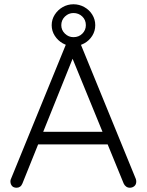

<svg xmlns="http://www.w3.org/2000/svg" viewBox="-20 -878 688 899"><path d="M324 -662Q297 -662 274 -675Q251 -688 236.5 -710.5Q222 -733 222 -760Q222 -787 236.5 -809.5Q251 -832 274 -845Q297 -858 324 -858Q351 -858 374.5 -845Q398 -832 412 -809.5Q426 -787 426 -760Q426 -733 412 -710.5Q398 -688 374.5 -675Q351 -662 324 -662ZM324 -704Q349 -704 365.5 -720.5Q382 -737 382 -760Q382 -785 365 -801Q348 -817 324 -817Q301 -817 284 -800.5Q267 -784 267 -760Q267 -737 284 -720.5Q301 -704 324 -704ZM328 -623 85 -19Q81 -9 74 -4Q67 1 58 1Q44 1 37 -6.5Q30 -14 29 -25Q28 -30 30 -37L294 -683Q299 -694 306.5 -698.5Q314 -703 324 -703Q334 -703 341.5 -697.5Q349 -692 353 -683L616 -40Q618 -34 618 -28Q618 -14 609 -6.5Q600 1 588 1Q578 1 570.5 -4.5Q563 -10 559 -19L310 -627ZM143 -202 168 -261H478L490 -202Z"/></svg>

Font: zvoove
Style: Regular
Weight: 400
Designer: Vernon Adams (Nunito) & Andrew Paglinawan (Quicksand)
Foundry: zvoove
Version: Version 3.006